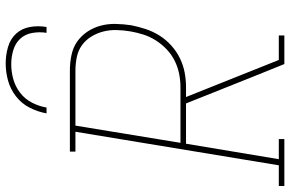

<svg xmlns="http://www.w3.org/2000/svg" viewBox="-206 -806 995 658"><g transform="rotate(-90 291.0 -477.5)"><path d="M-18 0V-19H53L168 -716H100V-735H378Q405 -735 431 -729.5Q457 -724 477 -710Q497 -696 511 -675Q525 -654 531.5 -629.5Q538 -605 537.5 -578.5Q537 -552 533 -525Q528 -500 520 -475.5Q512 -451 498 -428.5Q484 -406 463.5 -387.5Q443 -369 419 -357.5Q395 -346 370 -341.5Q345 -337 321 -337H287L414 -19H498V0H400L360 -99L265 -337H127L74 -19H143V0ZM130 -356H320Q343 -356 366 -360.5Q389 -365 410.5 -375.5Q432 -386 450 -403Q468 -420 481 -440.5Q494 -461 501 -483Q508 -505 512 -528Q516 -552 516.5 -575.5Q517 -599 511.5 -620.5Q506 -642 494.5 -661Q483 -680 465.5 -693Q448 -706 425 -711Q402 -716 378 -716H189ZM231 -815Q236 -844 250 -872Q264 -900 289 -919.5Q314 -939 343.5 -947Q373 -955 402 -955Q431 -955 458.5 -947Q486 -939 504 -919.5Q522 -900 527 -872Q532 -844 527 -815H507Q511 -840 506.5 -864.5Q502 -889 486.5 -905.5Q471 -922 447.5 -929Q424 -936 399 -936Q374 -936 348.5 -929Q323 -922 301.5 -905.5Q280 -889 267.5 -864.5Q255 -840 251 -815Z"/></g></svg>

Font: Iosevka Etoile Thin
Style: Italic
Weight: 100
Italic angle: -9°
Designer: Belleve Invis
Foundry: Belleve Invis
Version: Version 22.1.2; ttfautohint (v1.8.4)